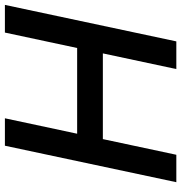

<svg xmlns="http://www.w3.org/2000/svg" viewBox="2 -742 740 784"><g transform="rotate(-90 372.0 -350.0)"><path d="M20 0 169 -700H281L218 -405H568L631 -700H744L595 0H482L546 -300H196L132 0Z"/></g></svg>

Font: Rosa Sans Medium
Style: Italic
Weight: 500
Italic angle: -12°
Designer: Pentagram / MCKL
Foundry: Pentagram / MCKL
Version: Version 1.005;September 16, 2019;FontCreator 11.5.0.2425 64-